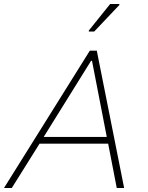

<svg xmlns="http://www.w3.org/2000/svg" viewBox="-37 -942 740 962"><path d="M-17 0 413 -688H448L585 0H548L505 -222H161L22 0ZM182 -256H498L424 -637H419ZM408 -784V-789L515 -922H561V-917L435 -784Z"/></svg>

Font: Saira Thin Thin
Style: Italic
Weight: 250
Italic angle: -12°
Version: Version 1.101